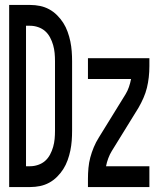

<svg xmlns="http://www.w3.org/2000/svg" viewBox="-20 -755 640 775"><path d="M102 0H17V-735H102Q122 -735 141.5 -731Q161 -727 178.5 -717.5Q196 -708 210.5 -693.5Q225 -679 235.5 -662.5Q246 -646 253 -626.5Q260 -607 264 -587.5Q268 -568 269.5 -548Q271 -528 271 -508V-227Q271 -207 269.5 -187Q268 -167 264 -147.5Q260 -128 253 -108.5Q246 -89 235.5 -72.5Q225 -56 210.5 -41.5Q196 -27 178.5 -17.5Q161 -8 141.5 -4Q122 0 102 0ZM85 -84H102Q118 -84 134 -89.5Q150 -95 162 -105.5Q174 -116 182 -131Q190 -146 194.5 -162Q199 -178 200.5 -194Q202 -210 202 -227V-508Q202 -525 200.5 -541Q199 -557 194.5 -573Q190 -589 182 -604Q174 -619 162 -629.5Q150 -640 134 -645.5Q118 -651 102 -651H85ZM335 0V-33Q335 -55 337 -77Q339 -99 344.5 -119.5Q350 -140 358.5 -160.5Q367 -181 379 -200L487 -375Q495 -388 500.5 -404Q506 -420 509 -436H335V-520H583V-488Q583 -465 580.5 -443Q578 -421 573 -400.5Q568 -380 559 -359.5Q550 -339 539 -320L431 -145Q423 -132 417 -116Q411 -100 408 -84H583V0Z"/></svg>

Font: Iosevka Fixed Curly Md Ex
Style: Regular
Weight: 500
Width: 7
Monospace: yes
Designer: Belleve Invis
Foundry: Belleve Invis
Version: Version 30.1.2